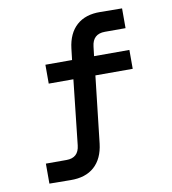

<svg xmlns="http://www.w3.org/2000/svg" viewBox="-80 -780 761 851"><g transform="rotate(-10 300.0 -354.5)"><path d="M74 0V-90H167Q221 -90 227 -145L259 -437H148V-522H268L274 -573Q282 -640 321.5 -675.5Q361 -711 428 -710L526 -709V-620H433Q378 -620 372 -564L367 -522H526V-437H358L324 -136Q316 -69 276.5 -33.5Q237 2 169 1Z"/></g></svg>

Font: Geist Mono Medium
Style: Regular
Weight: 500
Monospace: yes
Designer: Basement.studio, Andrés Briganti, Mateo Zaragoza
Foundry: Basement.studio, Vercel, Andrés Briganti, Guido Ferreyra, Mateo Zaragoza
Version: Version 1.500; ttfautohint (v1.8.4.7-5d5b)